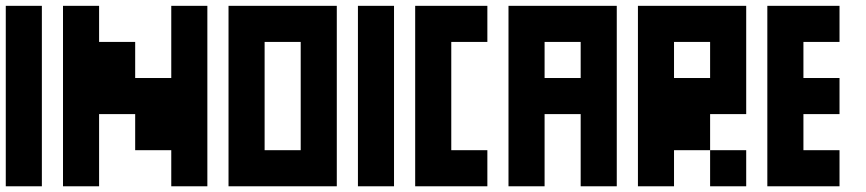

<svg xmlns="http://www.w3.org/2000/svg" viewBox="-20 -445 3001 665"><path d="M0 200.2V-424.8H125V200.2Z M198.2 200.2V-424.8H323.2V-299.8H448.2V-174.8H573.2V-424.8H698.2V200.2H573.2V75.2H448.2V-49.8H323.2V200.2Z M1021.5 75.2V-299.8H896.5V75.2ZM771.5 200.2V-424.8H1146.5V200.2Z M1219.7 200.2V-424.8H1344.7V200.2Z M1418 200.2V-424.8H1668V-299.8H1543V75.2H1668V200.2Z M1991.2 -174.8V-299.8H1866.2V-174.8ZM1741.2 200.2V-424.8H2116.2V200.2H1991.2V-49.8H1866.2V200.2Z M2439.5 200.2V75.2H2564.5V200.2ZM2439.5 -174.8V-299.8H2314.5V-174.8ZM2189.5 200.2V-424.8H2564.5V-49.8H2439.5V75.2H2314.5V200.2Z M2637.7 200.2V-424.8H2887.7V-299.8H2762.7V-174.8H2887.7V-49.8H2762.7V75.2H2887.7V200.2Z"/></svg>

Font: Ishtika
Style: Block
Weight: 400
Designer: Kailash Nadh
Version: Version 2.3